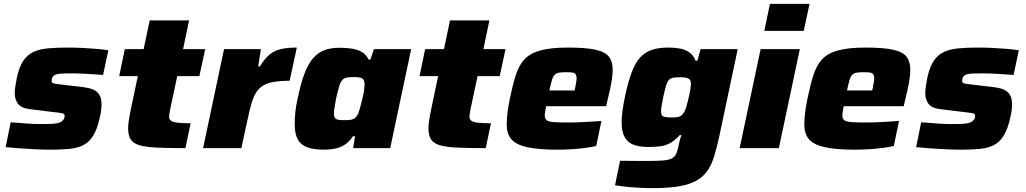

<svg xmlns="http://www.w3.org/2000/svg" viewBox="-20 -763 5284 989"><path d="M241 8Q204 8 162 6Q120 4 80 1Q40 -2 9 -5L35 -133Q57 -132 79 -130Q101 -128 121.5 -126.5Q142 -125 160 -124.5Q178 -124 193 -124Q231 -124 253 -125.5Q275 -127 286.5 -131.5Q298 -136 304 -144Q309 -148 311 -154Q313 -160 313 -166Q313 -176 302.5 -179Q292 -182 262 -185L131 -201Q90 -206 73 -228Q56 -250 56 -284Q56 -300 59.5 -321Q63 -342 67 -364Q79 -419 100 -450Q121 -481 152.5 -495.5Q184 -510 228.5 -514Q273 -518 330 -518Q367 -518 406.5 -516Q446 -514 480.5 -511Q515 -508 538 -504L511 -377Q481 -379 452 -381Q423 -383 399.5 -384Q376 -385 362 -385Q329 -385 307.5 -384.5Q286 -384 273.5 -381Q261 -378 254 -370Q250 -366 248 -360Q246 -354 246 -346Q246 -337 254.5 -334Q263 -331 292 -328L410 -314Q436 -311 457 -303Q478 -295 490.5 -277Q503 -259 503 -225Q503 -212 501 -194.5Q499 -177 494 -157Q481 -98 460 -64Q439 -30 408.5 -15Q378 0 336.5 4Q295 8 241 8Z M935 0Q849 0 792 -2.5Q735 -5 701.5 -14Q668 -23 654 -44Q640 -65 640 -101Q640 -115 642 -132Q644 -149 648 -169Q652 -189 656 -210L690 -371H594L623 -510H720L751 -658H954L923 -510H1037L1007 -371H893L857 -202Q855 -194 854 -186Q853 -178 852 -172Q851 -166 851 -162Q851 -149 860.5 -141.5Q870 -134 894 -131Q918 -128 962 -128Z M1026 0 1134 -510H1324L1310 -421H1319Q1343 -461 1368 -481.5Q1393 -502 1426.5 -510Q1460 -518 1509 -518L1472 -347Q1416 -347 1379.5 -339Q1343 -331 1321 -312Q1299 -293 1285.5 -259Q1272 -225 1261 -173L1223 0Z M1651 8Q1599 8 1565 -3.5Q1531 -15 1514.5 -44Q1498 -73 1498 -124Q1498 -149 1501 -182.5Q1504 -216 1513 -255Q1529 -333 1548.5 -384Q1568 -435 1593.5 -464Q1619 -493 1652 -505Q1685 -517 1728 -517Q1760 -517 1789 -513Q1818 -509 1841.5 -496.5Q1865 -484 1879 -456H1888L1906 -510H2098L1990 0H1799L1809 -61H1798Q1779 -32 1755 -17Q1731 -2 1704.5 3Q1678 8 1651 8ZM1757 -144Q1777 -144 1789.5 -146.5Q1802 -149 1810 -156.5Q1818 -164 1824 -176Q1828 -185 1832.5 -200.5Q1837 -216 1841.5 -234Q1846 -252 1850 -269.5Q1854 -287 1856 -303Q1858 -319 1858 -328Q1858 -351 1846.5 -358.5Q1835 -366 1803 -366Q1779 -366 1765 -363Q1751 -360 1742 -349.5Q1733 -339 1726.5 -316.5Q1720 -294 1711 -255Q1706 -227 1703 -208.5Q1700 -190 1700 -177Q1700 -163 1705.5 -155.5Q1711 -148 1723.5 -146Q1736 -144 1757 -144Z M2482 0Q2396 0 2339 -2.5Q2282 -5 2248.5 -14Q2215 -23 2201 -44Q2187 -65 2187 -101Q2187 -115 2189 -132Q2191 -149 2195 -169Q2199 -189 2203 -210L2237 -371H2141L2170 -510H2267L2298 -658H2501L2470 -510H2584L2554 -371H2440L2404 -202Q2402 -194 2401 -186Q2400 -178 2399 -172Q2398 -166 2398 -162Q2398 -149 2407.5 -141.5Q2417 -134 2441 -131Q2465 -128 2509 -128Z M2853 8Q2752 8 2694.5 -5Q2637 -18 2613.5 -46.5Q2590 -75 2590 -121Q2590 -148 2594 -181.5Q2598 -215 2606 -254Q2621 -326 2637 -376.5Q2653 -427 2682 -458Q2711 -489 2764.5 -503.5Q2818 -518 2906 -518Q2997 -518 3047 -507Q3097 -496 3116.5 -471Q3136 -446 3136 -404Q3136 -385 3132.5 -359Q3129 -333 3123 -305.5Q3117 -278 3111 -254L3102 -216H2793Q2791 -203 2788.5 -190Q2786 -177 2786 -169Q2786 -152 2795.5 -144Q2805 -136 2832.5 -134Q2860 -132 2913 -132Q2933 -132 2960 -133Q2987 -134 3018 -136Q3049 -138 3078 -140L3051 -11Q3030 -6 2997 -1.5Q2964 3 2926.5 5.5Q2889 8 2853 8ZM2810 -297H2940L2943 -312Q2946 -329 2948 -340Q2950 -351 2950 -360Q2950 -374 2944.5 -381Q2939 -388 2927 -389.5Q2915 -391 2896 -391Q2872 -391 2858.5 -388.5Q2845 -386 2836.5 -377Q2828 -368 2822.5 -349Q2817 -330 2810 -297Z M3341 206Q3307 206 3270 204Q3233 202 3201 198.5Q3169 195 3148 191L3174 65Q3196 65 3220 65.5Q3244 66 3268.5 66Q3293 66 3316 66Q3368 66 3397.5 63.5Q3427 61 3442.5 52Q3458 43 3465 25Q3472 7 3478 -25Q3480 -35 3483 -45.5Q3486 -56 3490 -67H3481Q3457 -40 3433 -26.5Q3409 -13 3381.5 -9.5Q3354 -6 3319 -6Q3274 -6 3243.5 -17.5Q3213 -29 3197.5 -57Q3182 -85 3182 -135Q3182 -161 3186.5 -193Q3191 -225 3199 -264Q3215 -340 3233.5 -389.5Q3252 -439 3277.5 -467Q3303 -495 3338.5 -506.5Q3374 -518 3424 -518Q3455 -518 3482 -513Q3509 -508 3530.5 -493.5Q3552 -479 3563 -450H3572L3589 -510H3780L3684 -56Q3672 -2 3659 41Q3646 84 3625 115Q3604 146 3569 166.5Q3534 187 3478.5 196.5Q3423 206 3341 206ZM3441 -158Q3460 -158 3471.5 -160Q3483 -162 3491 -169Q3499 -176 3505 -187Q3510 -196 3514.5 -211Q3519 -226 3523.5 -243.5Q3528 -261 3531.5 -278Q3535 -295 3537 -309Q3539 -323 3539 -331Q3539 -352 3526 -358.5Q3513 -365 3485 -365Q3461 -365 3447 -362.5Q3433 -360 3424.5 -350Q3416 -340 3410 -319Q3404 -298 3396 -261Q3391 -236 3388 -218Q3385 -200 3385 -190Q3385 -175 3390 -168.5Q3395 -162 3408 -160Q3421 -158 3441 -158Z M3917 -604 3946 -743H4150L4120 -604ZM3790 0 3898 -510H4100L3992 0Z M4386 8Q4285 8 4227.5 -5Q4170 -18 4146.5 -46.5Q4123 -75 4123 -121Q4123 -148 4127 -181.5Q4131 -215 4139 -254Q4154 -326 4170 -376.5Q4186 -427 4215 -458Q4244 -489 4297.5 -503.5Q4351 -518 4439 -518Q4530 -518 4580 -507Q4630 -496 4649.5 -471Q4669 -446 4669 -404Q4669 -385 4665.5 -359Q4662 -333 4656 -305.5Q4650 -278 4644 -254L4635 -216H4326Q4324 -203 4321.5 -190Q4319 -177 4319 -169Q4319 -152 4328.5 -144Q4338 -136 4365.5 -134Q4393 -132 4446 -132Q4466 -132 4493 -133Q4520 -134 4551 -136Q4582 -138 4611 -140L4584 -11Q4563 -6 4530 -1.5Q4497 3 4459.5 5.5Q4422 8 4386 8ZM4343 -297H4473L4476 -312Q4479 -329 4481 -340Q4483 -351 4483 -360Q4483 -374 4477.5 -381Q4472 -388 4460 -389.5Q4448 -391 4429 -391Q4405 -391 4391.5 -388.5Q4378 -386 4369.5 -377Q4361 -368 4355.5 -349Q4350 -330 4343 -297Z M4931 8Q4894 8 4852 6Q4810 4 4770 1Q4730 -2 4699 -5L4725 -133Q4747 -132 4769 -130Q4791 -128 4811.5 -126.5Q4832 -125 4850 -124.5Q4868 -124 4883 -124Q4921 -124 4943 -125.5Q4965 -127 4976.5 -131.5Q4988 -136 4994 -144Q4999 -148 5001 -154Q5003 -160 5003 -166Q5003 -176 4992.5 -179Q4982 -182 4952 -185L4821 -201Q4780 -206 4763 -228Q4746 -250 4746 -284Q4746 -300 4749.5 -321Q4753 -342 4757 -364Q4769 -419 4790 -450Q4811 -481 4842.5 -495.5Q4874 -510 4918.5 -514Q4963 -518 5020 -518Q5057 -518 5096.5 -516Q5136 -514 5170.5 -511Q5205 -508 5228 -504L5201 -377Q5171 -379 5142 -381Q5113 -383 5089.5 -384Q5066 -385 5052 -385Q5019 -385 4997.5 -384.5Q4976 -384 4963.5 -381Q4951 -378 4944 -370Q4940 -366 4938 -360Q4936 -354 4936 -346Q4936 -337 4944.5 -334Q4953 -331 4982 -328L5100 -314Q5126 -311 5147 -303Q5168 -295 5180.5 -277Q5193 -259 5193 -225Q5193 -212 5191 -194.5Q5189 -177 5184 -157Q5171 -98 5150 -64Q5129 -30 5098.5 -15Q5068 0 5026.5 4Q4985 8 4931 8Z"/></svg>

Font: Saira SemiExpanded ExtraBold
Style: Italic
Weight: 800
Width: 6
Italic angle: -12°
Designer: Hector Gatti with collaboration of the Omnibus-Type team
Foundry: Omnibus-Type
Version: Version 1.101